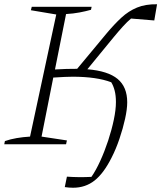

<svg xmlns="http://www.w3.org/2000/svg" viewBox="-23 -677 757 901"><path d="M-3 0 0 -15Q26 -24 55.5 -29Q85 -34 118 -36L241 -609L122 -629L126 -645H407L404 -631Q379 -624 350 -618.5Q321 -613 287 -611L235 -351Q264 -353 288.5 -353.5Q313 -354 330 -354Q335 -354 339 -354L477 -520Q513 -563 546.5 -594Q580 -625 620 -641.5Q660 -658 714 -657L701 -581L592 -590Q574 -575 554 -553Q534 -531 510 -502L387 -352Q484 -344 529 -306.5Q574 -269 574 -197Q574 -165 564 -119.5Q554 -74 537.5 -25.5Q521 23 501 62Q464 136 421 170Q378 204 320 204Q301 204 281 201L291 152Q347 156 406 153Q427 123 447.5 78Q468 33 484.5 -17Q501 -67 511 -114.5Q521 -162 521 -198Q521 -229 515 -252Q509 -275 499 -291Q430 -317 318 -317Q301 -317 279.5 -316Q258 -315 227 -313L172 -36L291 -18L287 0Z"/></svg>

Font: Piazzolla SC ExtraLight
Style: Italic
Weight: 200
Italic angle: -11.3°
Designer: Juan Pablo del Peral
Foundry: Huerta Tipografica
Version: Version 1.330